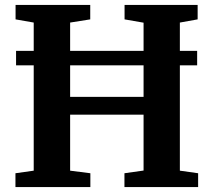

<svg xmlns="http://www.w3.org/2000/svg" viewBox="-20 -763 871 783"><path d="M117.5 -67V-671L43.5 -684V-743H348V-684L266 -671V-368H565.5V-670.5L488 -684V-743H786V-684L713.5 -671V-67L788 -56.5V0H487.5V-56.5L565.5 -67.5V-295.5H266V-67L348.5 -56.5V0H43V-56.5ZM784 -555.5V-496.5H45.5V-555.5Z"/></svg>

Font: Merriweather 28pt
Style: Bold
Weight: 700
Version: Version 2.100